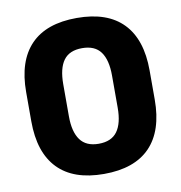

<svg xmlns="http://www.w3.org/2000/svg" viewBox="-76 -723 763 808"><g transform="rotate(-10 305.0 -319.0)"><path d="M304.5 14Q174.5 14 107.8 -55Q41 -124 41 -257.5V-382Q41 -514.5 107.5 -583.5Q174 -652.5 304.5 -652.5Q435 -652.5 501.8 -583.5Q568.5 -514.5 568.5 -382V-257.5Q568.5 -124 501.8 -55Q435 14 304.5 14ZM304.5 -115Q359 -115 384 -149.5Q409 -184 409 -250.5V-388Q409 -455 384 -489.2Q359 -523.5 304.5 -523.5Q250 -523.5 225.2 -489.2Q200.5 -455 200.5 -388V-250.5Q200.5 -184 225.8 -149.5Q251 -115 304.5 -115Z"/></g></svg>

Font: Anek Gurmukhi
Style: Bold
Weight: 700
Designer: Sarang Kulkarni (Gurmukhi), Yesha Goshar (Latin)
Foundry: Ek Type
Version: Version 1.003